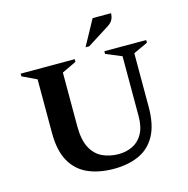

<svg xmlns="http://www.w3.org/2000/svg" viewBox="-123 -980 1084 1108"><g transform="rotate(-15 419.0 -426.0)"><path d="M423 10Q336 10 270 -18.5Q204 -47 167 -111.5Q130 -176 130 -284V-603L44 -644V-660H367V-644L281 -603V-283Q281 -200 306.5 -152.5Q332 -105 375.5 -85Q419 -65 472 -65Q516 -65 554 -83Q592 -101 615 -141.5Q638 -182 638 -248V-605L544 -644V-660H794V-644L708 -604V-284Q708 -176 672 -111.5Q636 -47 572 -18.5Q508 10 423 10ZM445 -710 528 -862H638Q638 -843 630 -825.5Q622 -808 598 -793L467 -710Z"/></g></svg>

Font: Spectral SC
Style: Bold
Weight: 700
Designer: Jean-Baptiste Levee
Foundry: Production Type
Version: Version 2.001